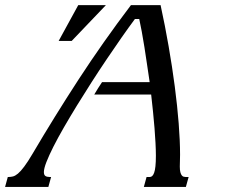

<svg xmlns="http://www.w3.org/2000/svg" viewBox="-145 -736 909 756"><path d="M370.6 -715.8H487.3Q504.9 -635.3 519 -553.7Q533.2 -472.2 543.2 -395.5Q553.2 -318.8 558.6 -250.2Q564 -181.6 564 -127Q564 -114.3 563.5 -102.5Q563 -90.8 563 -80.1Q563 -65.9 565.2 -57.9Q567.4 -49.8 570.6 -45.7Q573.7 -41.5 577.9 -40.3Q582 -39.1 585.9 -39.1H597.7L586.9 0H421.4L432.1 -39.1H444.8Q449.7 -39.1 454.1 -42.7Q458.5 -46.4 461.9 -55.7Q465.3 -64.9 467 -81.1Q468.8 -97.2 468.8 -122.6Q468.8 -145.5 467.3 -173.1Q465.8 -200.7 463.4 -231.7Q460.9 -262.7 457.5 -296.1Q454.1 -329.6 450.2 -363.8H226.1Q233.4 -376.5 241 -388.4Q248.5 -400.4 256.8 -412.6H444.3Q439 -448.2 433.8 -483.4Q428.7 -518.6 423.6 -550.8Q418.5 -583 413.3 -611.1Q408.2 -639.2 403.3 -661.1H386.2Q361.8 -628.4 333.5 -587.9Q305.2 -547.4 275.4 -503.2Q245.6 -459 215.8 -412.6Q186 -366.2 158.4 -321.3Q130.9 -276.4 106.9 -234.9Q83 -193.4 65.4 -158.7Q47.9 -124 37.8 -98.1Q27.8 -72.3 27.8 -58.6Q27.8 -46.9 33.9 -43Q40 -39.1 50.3 -39.1H56.2L45.4 0H-125L-114.3 -39.1H-111.8Q-102.5 -39.1 -93.8 -41.3Q-85 -43.5 -74.2 -52.5Q-63.5 -61.5 -49.6 -80.1Q-35.6 -98.6 -16.6 -130.9Q68.4 -275.4 164.3 -422.9Q260.3 -570.3 370.6 -715.8ZM163.1 -715.8H272L137.2 -574.7H85.9Z"/></svg>

Font: Arian AMU Serif
Style: Italic
Weight: 400
Italic angle: -15°
Designer: Ruben Hakobyan (Tarumian)
Foundry: Ruben Hakobyan (Tarumian)
Version: Version 1.002